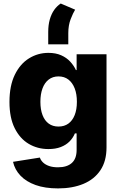

<svg xmlns="http://www.w3.org/2000/svg" viewBox="-20 -844 673 1079"><path d="M306.2 214.8Q232.9 214.8 179.9 195.8Q127 176.8 95 143.1Q63 109.4 53.2 65.4L204.1 41.5Q209 56.6 221.9 69.1Q234.9 81.5 255.9 88.9Q276.9 96.2 305.7 96.2Q356.4 96.2 383.5 72Q410.6 47.9 410.6 -1.5V-94.2H400.9Q390.1 -68.4 370.4 -48.6Q350.6 -28.8 321.3 -17.6Q292 -6.3 252.4 -6.3Q190.9 -6.3 141.4 -35.6Q91.8 -64.9 62.5 -123.8Q33.2 -182.6 33.2 -271Q33.2 -362.3 63.2 -423.8Q93.3 -485.4 143.1 -516.1Q192.9 -546.9 252 -546.9Q293.5 -546.9 323.7 -533.4Q354 -520 374.5 -497.8Q395 -475.6 406.7 -450.2H410.6V-539.1H578.6V-15.6Q578.6 61.5 544.4 112.5Q510.3 163.6 449 189.2Q387.7 214.8 306.2 214.8ZM308.6 -132.8Q341.3 -132.8 364.3 -149.4Q387.2 -166 399.7 -197.3Q412.1 -228.5 412.1 -272Q412.1 -315.4 399.7 -347.4Q387.2 -379.4 364.3 -397Q341.3 -414.6 308.6 -414.6Q276.4 -414.6 253.4 -396.7Q230.5 -378.9 218.8 -346.9Q207 -314.9 207 -272Q207 -228.5 219 -197.3Q231 -166 253.7 -149.4Q276.4 -132.8 308.6 -132.8ZM251 -594.7V-664.1Q251 -703.6 259.8 -734.6Q268.6 -765.6 284.4 -788.1Q300.3 -810.5 321.3 -824.2L402.3 -789.6Q390.6 -771 377.2 -736.6Q363.8 -702.1 363.8 -657.7V-594.7Z"/></svg>

Font: Inter 18pt ExtraBold
Style: Regular
Weight: 800
Designer: Rasmus Andersson
Foundry: rsms
Version: Version 4.001;git-66647c0bb